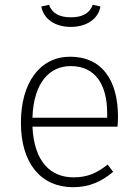

<svg xmlns="http://www.w3.org/2000/svg" viewBox="-20 -768 571 799"><path d="M275 -656C340 -656 389 -689 398 -741L366 -748C353 -712 322 -696 275 -696C228 -696 197 -712 184 -748L152 -741C161 -689 209 -656 275 -656ZM471 -282C471 -433 405 -532 272 -532C147 -532 67 -425 67 -257C67 -89 150 11 284 11C353 11 403 -13 451 -53L428 -83C383 -48 345 -30 286 -30C192 -30 122 -93 115 -241H469C470 -251 471 -266 471 -282ZM426 -278H115C120 -428 189 -493 274 -493C378 -493 426 -414 426 -297Z"/></svg>

Font: Fira Sans ExtraLight
Style: Regular
Weight: 200
Designer: bBox Type GmbH & Carrois Corporate GbR & Edenspiekermann AG
Foundry: bBox Type GmbH & Carrois Corporate GbR & Edenspiekermann AG
Version: Version 4.300;PS 004.300;hotconv 1.0.88;makeotf.lib2.5.64775